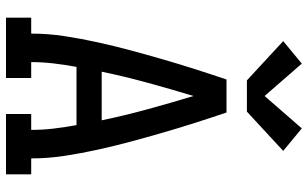

<svg xmlns="http://www.w3.org/2000/svg" viewBox="-213 -813 1026 640"><g transform="rotate(90 300.0 -493.0)"><path d="M39 0V-84H92Q92 -140 100.5 -195.5Q109 -251 121 -305.5Q133 -360 147.5 -414Q162 -468 177.5 -521.5Q193 -575 210 -628.5Q227 -682 245 -735H355Q373 -682 390 -628.5Q407 -575 422.5 -521.5Q438 -468 452.5 -414Q467 -360 479 -305.5Q491 -251 499.5 -195.5Q508 -140 508 -84H561V0H360V-84H413Q413 -122 408.5 -159.5Q404 -197 397 -235H203Q196 -197 191.5 -159.5Q187 -122 187 -84H240V0ZM219 -319H381Q365 -396 344 -472.5Q323 -549 300 -625Q277 -549 256 -472.5Q235 -396 219 -319ZM248 -803 117 -924 192 -986 300 -862 408 -986 483 -924 352 -803Z"/></g></svg>

Font: Iosevka Curly Slab MdEx
Style: Regular
Weight: 500
Width: 7
Monospace: yes
Designer: Belleve Invis
Foundry: Belleve Invis
Version: Version 11.1.0; ttfautohint (v1.8.3)